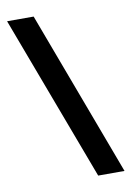

<svg xmlns="http://www.w3.org/2000/svg" viewBox="-83 -774 571 833"><g transform="rotate(-10 202.0 -357.0)"><path d="M125 -721H8L281 7H397Z"/></g></svg>

Font: Noto Sans Myanmar UI ExtraCondensed
Style: Bold
Weight: 700
Width: 2
Designer: Monotype Design Team
Foundry: Monotype Imaging Inc.
Version: Version 2.103